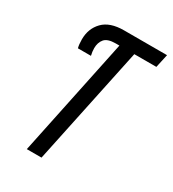

<svg xmlns="http://www.w3.org/2000/svg" viewBox="-175 -810 814 905"><g transform="rotate(30 232.5 -357.0)"><path d="M194 0 329 -641H449L465 -714H231Q155 -714 117.5 -675.5Q80 -637 80 -578Q80 -550 85 -532H156Q151 -552 151 -571Q151 -602 167.5 -621.5Q184 -641 228 -641H248L114 0Z"/></g></svg>

Font: Noto Sans Display Condensed
Style: Italic
Weight: 400
Width: 3
Designer: Monotype Design team
Foundry: Monotype Imaging Inc.
Version: 1.000